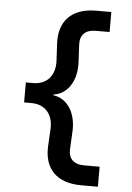

<svg xmlns="http://www.w3.org/2000/svg" viewBox="-62 -836 725 1052"><g transform="rotate(5 300.0 -310.0)"><path d="M230 -312C308 -322 357 -398 352 -500L347 -596C344 -650 374 -680 431 -680H507V-790H424C291 -790 219 -717 226 -591L231 -498C235 -417 190 -365 114 -365H74V-255H114C190 -255 235 -203 231 -122L226 -29C219 97 291 170 424 170H517V60H431C374 60 344 30 347 -24L352 -120C357 -222 308 -298 230 -308Z"/></g></svg>

Font: CommitMono
Style: Bold
Weight: 700
Monospace: yes
Designer: Eigil Nikolajsen
Foundry: Eigil Nikolajsen
Version: Version 1.143